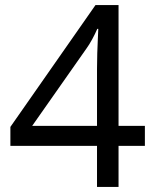

<svg xmlns="http://www.w3.org/2000/svg" viewBox="-20 -738 612 758"><path d="M552 -162H448V0H363V-162H21V-237L357 -718H448V-241H552ZM363 -466Q363 -501 364 -528Q365 -555 366 -578.5Q367 -602 368 -624H364Q356 -605 344 -583Q332 -561 321 -546L107 -241H363Z"/></svg>

Font: Noto Sans Canadian Aboriginal
Style: Regular
Weight: 400
Designer: Monotype Design Team, Typotheque's Kevin King
Foundry: Monotype Imaging Inc.
Version: Version 2.002